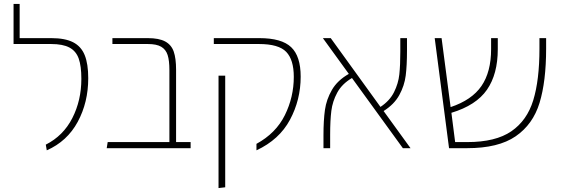

<svg xmlns="http://www.w3.org/2000/svg" viewBox="-20 -754 2868 977"><path d="M213 -18Q302 -63 348 -153Q394 -243 394 -353Q394 -418 380.5 -456Q367 -494 333.5 -512Q300 -530 240 -530H49V-734H80V-560H241Q311 -560 352 -539Q393 -518 411 -473.5Q429 -429 429 -356Q429 -233 375.5 -134Q322 -35 218 11Z M950 -31V0H523L528 -31H842V-397Q842 -446 833 -474Q824 -502 800.5 -516Q777 -530 732 -530H552V-560H732Q789 -560 820.5 -543Q852 -526 864 -491.5Q876 -457 876 -399V-31Z M1285 -22Q1384 -76 1429.5 -168Q1475 -260 1475 -363Q1475 -450 1436.5 -490Q1398 -530 1298 -530H1068V-560H1300Q1413 -560 1461.5 -514Q1510 -468 1510 -364Q1510 -246 1455.5 -144.5Q1401 -43 1285 11ZM1092 -369H1126V199L1092 203Z M2030 0 1771 -357Q1720 -327 1696 -282.5Q1672 -238 1666 -189.5Q1660 -141 1660 -69V0H1626V-65Q1626 -142 1633.5 -195Q1641 -248 1669 -296.5Q1697 -345 1755 -378L1623 -560H1663L1916 -210Q1963 -241 1985 -285Q2007 -329 2012 -375.5Q2017 -422 2017 -492V-560H2051V-497Q2051 -421 2044.5 -369.5Q2038 -318 2012 -270.5Q1986 -223 1932 -189L2069 0Z M2759 -560V-507Q2759 -340 2725.5 -230.5Q2692 -121 2604 -60.5Q2516 0 2357 0H2265L2192 -560H2227L2273 -209Q2381 -245 2430 -316.5Q2479 -388 2479 -504V-560H2513V-504Q2513 -377 2458 -297.5Q2403 -218 2277 -180L2296 -31H2358Q2502 -31 2582 -86Q2662 -141 2693.5 -244Q2725 -347 2725 -506V-560Z"/></svg>

Font: FiraGO UltraLight
Style: Regular
Weight: 200
Designer: bBox Type
Foundry: bBox Type GmbH
Version: Version 1.001